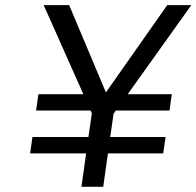

<svg xmlns="http://www.w3.org/2000/svg" viewBox="-20 -720 757 740"><path d="M418.9 -283.2H418L404.8 -191.9H618.2L608.9 -128.9H396L377.9 0H293.9L312 -128.9H96.2L105 -191.9H320.8L334 -283.2L329.1 -293.9H119.1L127.9 -356.9H301.3L148.4 -700.2H246.6L388.2 -363.8L624.5 -700.2H717.3L472.2 -356.9H642.1L633.3 -293.9H426.3Z"/></svg>

Font: Fivo Sans
Style: Italic
Weight: 400
Designer: Alexander Slobzheninov
Foundry: Alexander Slobzheninov
Version: 1.0